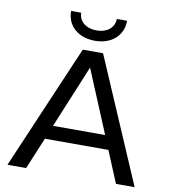

<svg xmlns="http://www.w3.org/2000/svg" viewBox="-96 -981 941 1063"><g transform="rotate(10 375.0 -450.0)"><path d="M432 -700H318L18 0H123L197 -178H554L628 0H733ZM532 -900H474C474 -852 434 -818 375 -818C314 -818 274 -852 274 -900H217C217 -817 280 -760 375 -760C469 -760 532 -817 532 -900ZM229 -256 375 -609 522 -256Z"/></g></svg>

Font: Gully
Style: Regular
Weight: 400
Designer: jaikishan Patel
Foundry: MagicType
Version: Version 1.000;Glyphs 3.2 (3242)